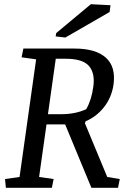

<svg xmlns="http://www.w3.org/2000/svg" viewBox="-20 -891 626 911"><path d="M268.6 -349.1Q337.9 -349.1 389.2 -373Q414.6 -417.5 422.9 -481Q431.6 -543.9 401.9 -578.1Q372.1 -612.3 291.5 -612.3H244.6L207.5 -349.1ZM334 -660.6Q433.6 -660.6 481.9 -617.7Q530.3 -574.7 518.6 -489.7Q509.8 -428.7 473.6 -382.8Q437.5 -336.9 386.7 -315.9L382.8 -306.6L488.8 -51.3L548.3 -41.5L540 0H413.6L289.1 -300.8H200.7L165.5 -51.3L234.4 -41.5L226.1 0H7.8L3.9 -41.5L72.8 -51.3L151.4 -609.4L82.5 -619.1L90.8 -660.6ZM246.6 -733.9 411.1 -871.1 504.4 -866.2 500 -834 290 -712.9 244.1 -718.3Z"/></svg>

Font: NoticiaText-Italic
Style: Italic
Weight: 400
Italic angle: -8°
Designer: JM Sole
Foundry: JM Sole
Version: Version 1.003